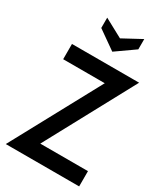

<svg xmlns="http://www.w3.org/2000/svg" viewBox="-227 -1029 967 1122"><g transform="rotate(30 256.5 -468.0)"><path d="M7.5 0 351.5 -635.5 371.5 -597H50V-700H503L160 -64.5L140 -103H502.5V0ZM151.5 -936V-866.5L276.5 -778.5L401.5 -866.5V-936L276.5 -868.5Z"/></g></svg>

Font: Cabin SemiCondensed SemiBold
Style: Regular
Weight: 600
Width: 4
Designer: Pablo Impallari
Foundry: Pablo Impallari. http://www.impallari.com Igino Marini. http://www.ikern.com
Version: Version 3.001